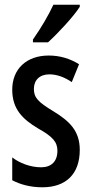

<svg xmlns="http://www.w3.org/2000/svg" viewBox="-20 -786 389 816"><path d="M319 -757V-766H207C186 -721 157 -671 120 -618V-606H184C226 -644 293 -716 319 -757ZM319 -149C319 -231 274 -272 207 -313C143 -352 124 -370 124 -408C124 -446 149 -470 190 -470C223 -470 256 -457 285 -437L316 -513C277 -537 235 -550 187 -550C93 -550 32 -493 32 -405C32 -323 75 -280 142 -240C205 -205 224 -182 224 -145C224 -100 198 -75 155 -75C109 -75 63 -93 32 -117V-20C66 -2 109 10 160 10C260 10 319 -46 319 -149Z"/></svg>

Font: Noto Sans Devanagari ExtraCondensed Medium
Style: Regular
Weight: 500
Width: 2
Designer: Jelle Bosma - Monotype Design Team
Foundry: Monotype Imaging Inc.
Version: Version 2.004